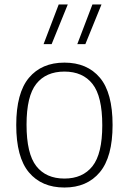

<svg xmlns="http://www.w3.org/2000/svg" viewBox="-20 -828 574 857"><path d="M52.5 -270Q52.5 -413 109.2 -480.8Q166 -548.5 267.5 -548.5Q369 -548.5 425.8 -481.2Q482.5 -414 482.5 -270Q482.5 -127.5 425.5 -59.2Q368.5 9 267.5 9Q166 9 109.2 -58.5Q52.5 -126 52.5 -270ZM436.5 -268.5Q436.5 -398 393 -453.2Q349.5 -508.5 267.5 -508.5Q185.5 -508.5 142 -453.8Q98.5 -399 98.5 -271.5Q98.5 -142 142 -86.5Q185.5 -31 267.5 -31Q349 -31 392.8 -86.2Q436.5 -141.5 436.5 -268.5ZM174.5 -631 242 -808H282.5L210.5 -631ZM325 -631 392.5 -808H433L361 -631Z"/></svg>

Font: Encode Sans ExtraLight
Style: Regular
Weight: 275
Designer: Multiple Designers
Foundry: Impallari Type
Version: Version 2.000